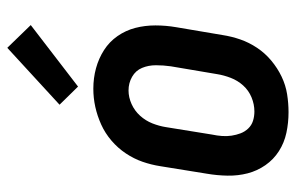

<svg xmlns="http://www.w3.org/2000/svg" viewBox="-166 -658 831 540"><g transform="rotate(-90 250.0 -387.5)"><path d="M205 8Q175 8 147 2Q119 -4 95.5 -19Q72 -34 56 -57Q40 -80 33 -107Q26 -134 26.5 -163.5Q27 -193 32 -222L53 -352Q57 -378 65.5 -402.5Q74 -427 89 -449.5Q104 -472 125 -490Q146 -508 170.5 -519Q195 -530 220 -535.5Q245 -541 271 -541Q301 -541 328.5 -533.5Q356 -526 379.5 -511Q403 -496 419 -473Q435 -450 442 -423Q449 -396 449 -366.5Q449 -337 444 -308L422 -178Q418 -152 409.5 -127.5Q401 -103 386 -80.5Q371 -58 350 -40.5Q329 -23 305 -11.5Q281 0 255.5 4Q230 8 205 8ZM207 -88Q227 -88 246.5 -96Q266 -104 280 -119.5Q294 -135 301.5 -154.5Q309 -174 312 -193L334 -323Q337 -344 337 -365Q337 -386 329.5 -404Q322 -422 304.5 -432Q287 -442 266 -442Q247 -442 228 -433.5Q209 -425 195 -409.5Q181 -394 173.5 -375Q166 -356 163 -337L142 -207Q139 -193 138 -179Q137 -165 139 -152Q141 -139 145.5 -127Q150 -115 159 -105.5Q168 -96 180.5 -92Q193 -88 207 -88ZM277 -584 226 -636 386 -783 450 -717Z"/></g></svg>

Font: Iosevka Curly Oblique
Style: Bold
Weight: 700
Italic angle: -9°
Monospace: yes
Designer: Belleve Invis
Foundry: Belleve Invis
Version: Version 11.1.0; ttfautohint (v1.8.3)